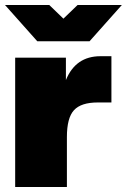

<svg xmlns="http://www.w3.org/2000/svg" viewBox="-22 -752 510 772"><path d="M39 -520H243V-430Q282 -526 382 -526H426V-340H371Q304 -340 275.5 -309Q247 -278 247 -201V0H39ZM-2 -732H176L233 -677L290 -732H468L338 -586H128Z"/></svg>

Font: Aspekta 1000
Style: Regular
Weight: 1000
Designer: Ivo Dolenc
Version: Version 2.000